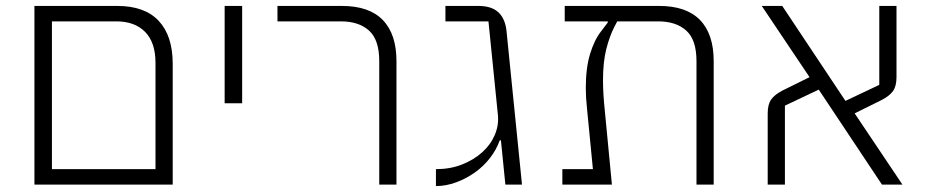

<svg xmlns="http://www.w3.org/2000/svg" viewBox="-20 -622 3134 647"><path d="M96 -602H375Q468 -602 515 -551.5Q562 -501 562 -407V0H96ZM504 -52V-410Q504 -479 469 -514.5Q434 -550 372 -550H155V-52Z M737 -602H796V-274H737Z M1258 -416Q1258 -488 1223.5 -519Q1189 -550 1129 -550H915V-602H1132Q1224 -602 1270 -554.5Q1316 -507 1316 -416V0H1258Z M1668 -149H1664Q1653 -118 1631.5 -90Q1610 -62 1580.5 -41Q1551 -20 1517 -7.5Q1483 5 1449 5V-52Q1497 -52 1536.5 -67.5Q1576 -83 1604.5 -108.5Q1633 -134 1647 -166.5Q1661 -199 1658 -233L1626 -550H1481V-602H1592Q1637 -602 1660 -580Q1683 -558 1687 -516L1739 0H1683Z M1875 -52H1978L1958 -257Q1956 -276 1955 -292.5Q1954 -309 1954 -325Q1954 -393 1968.5 -440.5Q1983 -488 2006 -517L2028 -546V-550H1883V-602H2201Q2293 -602 2339 -554.5Q2385 -507 2385 -416V0H2327V-416Q2327 -488 2292.5 -519Q2258 -550 2198 -550H2060L2051 -533Q2034 -500 2023 -456.5Q2012 -413 2012 -351Q2012 -307 2018 -250L2042 0H1875Z M2567 -240Q2567 -270 2578.5 -286.5Q2590 -303 2617 -317L2708 -362L2547 -602H2616L2829 -282L2943 -336V-602H3001V-362Q3001 -332 2989.5 -315.5Q2978 -299 2951 -285L2860 -240L3021 0H2952L2739 -320L2625 -266V0H2567Z"/></svg>

Font: IBM Plex Sans Hebrew Light
Style: Regular
Weight: 300
Designer: Mike Abbink, Paul van der Laan, Pieter van Rosmalen, Yanek Iontef
Foundry: Bold Monday
Version: Version 1.2